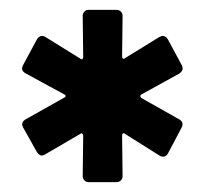

<svg xmlns="http://www.w3.org/2000/svg" viewBox="-20 -766 416 390"><path d="M148 -408 149 -490Q149 -493 147 -494.5Q145 -496 143 -494L71 -452Q67 -450 65 -450Q60 -450 55 -457L27 -507Q25 -511 25 -513Q25 -519 31 -523L111 -568Q116 -571 111 -574L32 -617Q21 -623 27 -634L55 -686Q58 -691 62.5 -692.5Q67 -694 72 -691L143 -647Q145 -645 147 -646Q149 -647 149 -650L148 -734Q148 -739 151.5 -742.5Q155 -746 160 -746H217Q222 -746 225.5 -742.5Q229 -739 229 -734L228 -651Q228 -648 230 -647Q232 -646 234 -648L304 -691Q308 -693 310 -693Q317 -693 321 -686L349 -634Q351 -630 351 -627Q351 -622 345 -617L267 -574Q265 -573 265 -571Q265 -569 267 -567L345 -523Q354 -517 349 -507L321 -454Q318 -449 313.5 -448Q309 -447 304 -450L234 -494Q232 -496 230 -495Q228 -494 228 -491L229 -408Q229 -403 225.5 -399.5Q222 -396 217 -396H160Q155 -396 151.5 -399.5Q148 -403 148 -408Z"/></svg>

Font: Barlow Condensed
Style: Bold
Weight: 700
Width: 3
Designer: Jeremy Tribby
Foundry: Tribby Type
Version: Version 1.500